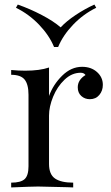

<svg xmlns="http://www.w3.org/2000/svg" viewBox="-20 -822 485 842"><path d="M431 -450Q431 -424 415.5 -405.5Q400 -387 374 -387Q352 -387 336.5 -401Q321 -415 321 -439Q321 -472 355 -493Q348 -503 334 -503Q295 -503 263 -472.5Q231 -442 213 -398Q195 -354 195 -315V-103Q195 -57 221.5 -39Q248 -21 301 -21V0L277 -1Q175 -4 147 -4Q121 -4 29 0V-21Q71 -21 88 -36.5Q105 -52 105 -93V-406Q105 -452 88 -473Q71 -494 29 -494V-515Q61 -512 91 -512Q154 -512 195 -526V-401Q213 -451 252.5 -490Q292 -529 340 -529Q380 -529 405.5 -506Q431 -483 431 -450ZM402 -788Q345 -760 300.5 -713.5Q256 -667 235 -616H217Q196 -667 151.5 -713.5Q107 -760 50 -788L58 -802Q112 -783 163.5 -756Q215 -729 246 -702Q271 -729 311.5 -756Q352 -783 394 -802Z"/></svg>

Font: Myanmar April Display
Style: Regular
Weight: 400
Designer: Khon Soe Zaw Thu
Foundry: Myanmar OS
Version: Version 2.50 April 12, 2019